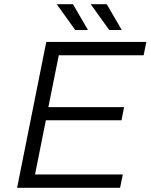

<svg xmlns="http://www.w3.org/2000/svg" viewBox="-20 -901 722 921"><path d="M148 -64H569L556 0H62L202 -700H682L669 -636H262L212 -387H575L563 -324H200ZM341 -757 252 -881H330L402 -757ZM504 -757 415 -881H492L564 -757Z"/></svg>

Font: Montserrat
Style: Italic
Weight: 400
Italic angle: -11.3°
Designer: Julieta Ulanovsky
Foundry: Julieta Ulanovsky
Version: Version 9.000; ttfautohint (v1.8.4.7-5d5b)